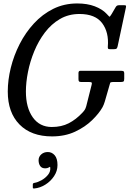

<svg xmlns="http://www.w3.org/2000/svg" viewBox="-20 -780 761 1112"><path d="M445.5 -370H680.5Q689 -370 694.2 -367.8Q699.5 -365.5 699.5 -356V-325Q699.5 -311.5 695.5 -308.2Q691.5 -305 677.5 -305H633Q619.5 -305 618 -299.5Q616.5 -294 613.5 -284L587 -192Q581.5 -173.5 574 -159.5Q554 -123.5 513.5 -84Q473 -44.5 414.5 -17.2Q356 10 281.5 10Q161 10 93 -59Q25 -128 25 -250Q25 -316.5 42.5 -387.5Q60 -458.5 93.8 -524.8Q127.5 -591 176.5 -644.2Q225.5 -697.5 288.5 -728.8Q351.5 -760 427.5 -760Q485.5 -760 528.8 -743.5Q572 -727 597 -700.5Q609.5 -687 612.8 -683.8Q616 -680.5 626.5 -698.5L649.5 -738Q653.5 -745 658.2 -747.5Q663 -750 674 -750H696Q707.5 -750 709.2 -747.5Q711 -745 709 -735.5L661.5 -513Q659.5 -503.5 655.8 -499.2Q652 -495 639 -495H618Q608 -495 606 -498.5Q604 -502 604.5 -510Q611.5 -592.5 571.8 -645.8Q532 -699 440.5 -699Q377 -699 327 -669.8Q277 -640.5 240 -591.8Q203 -543 178.5 -483.5Q154 -424 142 -363.2Q130 -302.5 130 -250Q130 -156.5 169.8 -100.5Q209.5 -44.5 280 -44.5Q336 -44.5 378.2 -66.2Q420.5 -88 457 -127Q465.5 -136 470.5 -143.5Q475.5 -151 479.5 -165L511 -290Q513.5 -300 510.2 -302.5Q507 -305 496 -305H452.5Q441.5 -305 438 -308Q434.5 -311 434.5 -322V-357Q434.5 -370 445.5 -370ZM203.5 148Q203.5 128 218.8 114.2Q234 100.5 257 100.5Q280.5 100.5 296.8 119.2Q313 138 313 176Q313 210.5 293.2 240.2Q273.5 270 242.8 289.2Q212 308.5 179 311.5Q174.5 312 172.2 311.2Q170 310.5 170 305.5V288Q170 280.5 180 279Q198.5 276 220.5 263.8Q242.5 251.5 258 232.5Q273.5 213.5 271 190.5Q270.5 185.5 268.2 186.5Q266 187.5 262.5 190Q254 195 242 195Q222 195 212.8 181.5Q203.5 168 203.5 148Z"/></svg>

Font: Besley* Narrow
Style: Italic
Weight: 400
Width: 4
Italic angle: -13°
Designer: Owen Earl
Foundry: indestructible type*
Version: Version 3.000; ttfautohint (v1.8.3)